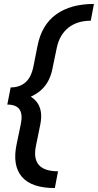

<svg xmlns="http://www.w3.org/2000/svg" viewBox="-20 -731 496 973"><path d="M258 222Q139 222 90.5 164.5Q42 107 64 1L85 -100Q96 -150 79.5 -175.5Q63 -201 17 -201L34 -288Q80 -288 109.5 -314Q139 -340 150 -397L170 -498Q191 -605 264.5 -658Q338 -711 456 -711L440 -626Q371 -626 326.5 -590.5Q282 -555 268 -490L245 -379Q232 -317 193 -279Q154 -241 84 -223L89 -262Q151 -243 174 -202.5Q197 -162 184 -99L162 9Q149 73 177 105Q205 137 274 137Z"/></svg>

Font: Ysabeau Office
Style: Bold Italic
Weight: 700
Italic angle: -12°
Designer: Christian Thalmann (Catharsis Fonts)
Version: Version 2.001;gftools[0.9.30]; featfreeze: tnum,lnum,ss02